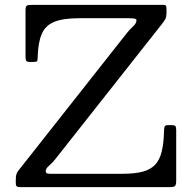

<svg xmlns="http://www.w3.org/2000/svg" viewBox="-20 -770 795 790"><path d="M114 -750Q96 -750 90.5 -747Q85 -744 85 -726V-538Q85 -525 88 -520Q91 -515 105 -515H114Q128 -515 131.5 -517.5Q135 -520 135 -534Q136.5 -595 151.8 -630.2Q167 -665.5 203.5 -680.2Q240 -695 305 -695H509Q525 -695 533.2 -693.5Q541.5 -692 541.5 -686.5Q541.5 -674 527.2 -661Q513 -648 502 -634L56 -68.5Q50 -61 47.5 -53.2Q45 -45.5 45 -31V-17Q45 -6 49.2 -3Q53.5 0 64 0H674Q695 0 700 -4.5Q705 -9 705 -29V-234Q705 -245 702.5 -250Q700 -255 688 -255H670.5Q659.5 -255 657.5 -249.5Q655.5 -244 655 -234Q654 -181.5 645.5 -146.8Q637 -112 618 -92Q599 -72 566.5 -63.5Q534 -55 485 -55H186Q175 -55 171.5 -58Q168 -61 168 -66Q168 -76.5 182.2 -88.5Q196.5 -100.5 209 -117L644.5 -669Q652.5 -679 658.8 -689Q665 -699 665 -717V-733Q665 -743 662.8 -746.5Q660.5 -750 651 -750Z"/></svg>

Font: Besley
Style: Regular
Weight: 400
Designer: Owen Earl
Foundry: indestructible type*
Version: Version 4.000